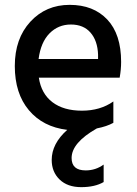

<svg xmlns="http://www.w3.org/2000/svg" viewBox="-20 -533 565 791"><path d="M407 217Q371 238 314.5 238Q258 238 225.5 206.5Q193 175 193 126Q193 59 257 2Q157 -10 99 -79Q41 -148 41 -261Q41 -374 105 -443.5Q169 -513 267 -513Q365 -513 422 -452.5Q479 -392 479 -278Q479 -247 473 -213H140Q150 -147 196 -112Q242 -77 317.5 -77Q393 -77 447 -115V-27Q420 -12 379 -4Q275 55 275 118Q275 169 333 169Q374 169 407 145ZM139 -290H384V-308Q382 -365 353 -398.5Q324 -432 272 -432Q220 -432 184 -395.5Q148 -359 139 -290Z"/></svg>

Font: Hind Colombo Medium
Style: Regular
Weight: 500
Designer: Jyotish Sonowal, Aditi Pimprikar
Foundry: Indian Type Foundry
Version: Version 1.000;PS 1.0;hotconv 1.0.86;makeotf.lib2.5.63406; tt